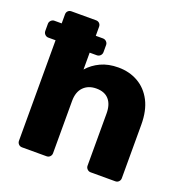

<svg xmlns="http://www.w3.org/2000/svg" viewBox="-131 -826 909 942"><g transform="rotate(20 323.0 -355.0)"><path d="M21 -550Q11 -550 3.5 -557.5Q-4 -565 -4 -576V-613Q-4 -623 3.5 -630.5Q11 -638 21 -638H274Q285 -638 292.5 -630.5Q300 -623 300 -613V-576Q300 -565 292.5 -557.5Q285 -550 274 -550ZM84 0Q73 0 66 -7.5Q59 -15 59 -25V-685Q59 -696 66 -703Q73 -710 84 -710H212Q223 -710 230 -703Q237 -696 237 -685V-462Q264 -493 303.5 -511.5Q343 -530 395 -530Q453 -530 498.5 -504Q544 -478 570 -428Q596 -378 596 -304V-25Q596 -15 589 -7.5Q582 0 571 0H442Q432 0 424.5 -7.5Q417 -15 417 -25V-298Q417 -345 394.5 -370.5Q372 -396 329 -396Q287 -396 262 -370.5Q237 -345 237 -298V-25Q237 -15 230 -7.5Q223 0 212 0Z"/></g></svg>

Font: Rubik
Style: Bold
Weight: 700
Designer: Hubert and Fischer
Foundry: Hubert and Fischer
Version: Version 2.300;gftools[0.9.30]